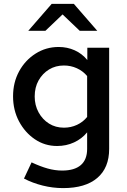

<svg xmlns="http://www.w3.org/2000/svg" viewBox="-20 -746 649 985"><path d="M304 219Q251 219 199 206Q147 193 103 170L142 87Q187 108 224.5 118.5Q262 129 299 129Q362 129 394.5 101Q427 73 427 18V-67Q400 -34 360 -15.5Q320 3 273 3Q210 3 159 -31.5Q108 -66 77.5 -123.5Q47 -181 47 -252Q47 -323 78 -380Q109 -437 162.5 -471Q216 -505 281 -505Q325 -505 363 -488Q401 -471 428 -438V-501H540V18Q540 115 479 167Q418 219 304 219ZM308 -91Q344 -91 375 -105.5Q406 -120 427 -146V-356Q405 -382 374 -396Q343 -410 308 -410Q265 -410 231.5 -389.5Q198 -369 178 -333.5Q158 -298 158 -251Q158 -206 178 -169.5Q198 -133 231.5 -112Q265 -91 308 -91ZM389 -588 301 -672 213 -588H125L245 -726H359L479 -588Z"/></svg>

Font: Red Hat Text Medium
Style: Regular
Weight: 500
Designer: Pentagram, MCKL
Foundry: Pentagram, MCKL
Version: Version 1.023